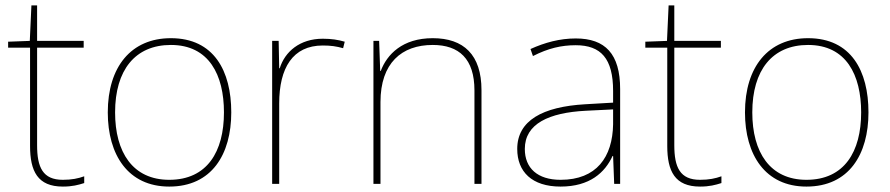

<svg xmlns="http://www.w3.org/2000/svg" viewBox="-20 -679 3287 709"><path d="M212 -15C138 -15 117 -61 117 -143V-503H289V-528H117V-659H96L90 -528L10 -525V-503H91V-140C91 -47 119 10 212 10C247 10 269 4 291 -3V-28C269 -20 245 -15 212 -15Z M834 -264C834 -417 770 -538 611 -538C464 -538 378 -432 378 -264C378 -107 453 10 605 10C762 10 834 -109 834 -264ZM405 -264C405 -420 479 -513 611 -513C752 -513 807 -402 807 -264C807 -119 745 -15 605 -15C470 -15 405 -117 405 -264Z M1172 -536C1087 -536 1032 -488 1013 -427H1011L1009 -528H985V0H1011V-297C1011 -428 1061 -511 1172 -511C1202 -511 1222 -508 1247 -501L1253 -525C1229 -532 1204 -536 1172 -536Z M1578 -538C1466 -538 1409 -478 1386 -417H1384L1380 -528H1359V0H1385V-302C1385 -446 1463 -513 1578 -513C1675 -513 1732 -462 1732 -345V0H1758V-346C1758 -477 1692 -538 1578 -538Z M2106 -537C2047 -537 1992 -522 1939 -498L1948 -472C2005 -501 2053 -512 2106 -512C2199 -512 2244 -463 2244 -343V-300L2141 -294C1984 -285 1890 -234 1890 -129C1890 -45 1944 10 2050 10C2158 10 2214 -42 2242 -103H2244L2248 0H2270V-350C2270 -480 2215 -537 2106 -537ZM2143 -270 2244 -275V-220C2242 -99 2183 -15 2050 -15C1965 -15 1918 -58 1918 -129C1918 -222 2007 -263 2143 -270Z M2565 -15C2491 -15 2470 -61 2470 -143V-503H2642V-528H2470V-659H2449L2443 -528L2363 -525V-503H2444V-140C2444 -47 2472 10 2565 10C2600 10 2622 4 2644 -3V-28C2622 -20 2598 -15 2565 -15Z M3187 -264C3187 -417 3123 -538 2964 -538C2817 -538 2731 -432 2731 -264C2731 -107 2806 10 2958 10C3115 10 3187 -109 3187 -264ZM2758 -264C2758 -420 2832 -513 2964 -513C3105 -513 3160 -402 3160 -264C3160 -119 3098 -15 2958 -15C2823 -15 2758 -117 2758 -264Z"/></svg>

Font: Noto Sans Devanagari UI Thin
Style: Regular
Weight: 100
Designer: Jelle Bosma - Monotype Design Team
Foundry: Monotype Imaging Inc.
Version: Version 2.004